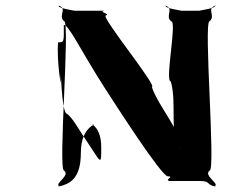

<svg xmlns="http://www.w3.org/2000/svg" viewBox="-20 -658 866 698"><path d="M359 -341C399 -279 567 -17 590 -17C616 -17 576 -4 596 0H705C746 0 728 11 760 20C783 20 739 18 762 18C776 8 719 -20 742 -38C765 -38 719 -581 742 -581C765 -599 730 -627 762 -637C785 -637 737 -638 760 -638C773 -629 700 -619 705 -619H639C644 -619 570 -629 584 -638C607 -638 559 -637 582 -637C614 -627 579 -599 602 -581C625 -581 578 -362 601 -362C624 -280 594 -175 634 -117C657 -117 614 -118 637 -118C643 -176 554 -273 532 -342C555 -342 342 -602 365 -602C384 -607 335 -615 360 -619H250C255 -619 182 -629 195 -638C218 -638 171 -637 194 -637C226 -627 190 -599 213 -581C236 -581 190 -38 213 -38C236 -20 180 8 194 18C217 18 172 20 195 20C227 11 274 -1 274 -103C274 -203 339 -206 316 -206C311 -206 348 -195 348 -123C348 -61 349 -62 309 -124C260 -196 247 -226 224 -244C201 -244 201 -460 201 -360C201 -342 186 -445 191 -504C214 -504 212 -505 212 -567C229 -570 275 -472 359 -341Z"/></svg>

Font: Hussar Przerywany
Style: Regular
Weight: 400
Foundry: Cannot Into Space Fonts
Version: Version 0.982